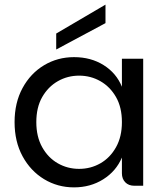

<svg xmlns="http://www.w3.org/2000/svg" viewBox="-20 -803 717 830"><path d="M300 7Q229 7 170.5 -28.5Q112 -64 77.5 -127.5Q43 -191 43 -275Q43 -359 77.5 -422.5Q112 -486 170.5 -521Q229 -556 300 -556Q373 -556 428 -521.5Q483 -487 507 -428V-549H599V0H561Q536 0 521.5 -15Q507 -30 507 -54V-122Q482 -63 426.5 -28Q371 7 300 7ZM322 -73Q372 -73 414 -97Q456 -121 481.5 -166.5Q507 -212 507 -275Q507 -339 481.5 -383.5Q456 -428 414 -452Q372 -476 322 -476Q272 -476 230 -452Q188 -428 162.5 -383.5Q137 -339 137 -275Q137 -212 162.5 -166.5Q188 -121 230 -97Q272 -73 322 -73ZM436 -783V-703L223 -589V-658Z"/></svg>

Font: Parkinsans Light
Style: Regular
Weight: 400
Version: Version 1.000